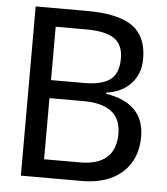

<svg xmlns="http://www.w3.org/2000/svg" viewBox="-52 -760 703 807"><g transform="rotate(5 300.0 -357.0)"><path d="M65.9 -713.9H280.8Q414.6 -713.9 474.9 -671.1Q535.2 -628.4 535.2 -533.2Q535.2 -470.7 496.8 -429.2Q458.5 -387.7 393.1 -378.9V-374Q555.2 -347.7 555.2 -207Q555.2 -110.4 492.9 -55.2Q430.7 0 323.2 0H65.9ZM157.2 -411.1H295.9Q372.1 -411.1 407 -438Q441.9 -464.8 441.9 -526.9Q441.9 -585.4 404.5 -610.8Q367.2 -636.2 286.1 -636.2H157.2ZM157.2 -335V-77.1H307.1Q459 -77.1 459 -210.9Q459 -335 300.8 -335Z"/></g></svg>

Font: WenQuanYi Micro Hei Mono
Style: Regular
Weight: 400
Foundry: Ascender Corporation
Version: Version 0.2.0-beta